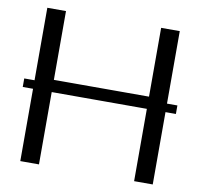

<svg xmlns="http://www.w3.org/2000/svg" viewBox="-80 -800 919 883"><g transform="rotate(10 380.0 -358.0)"><path d="M70.8 0V-716H158V-343.3L86.1 -394.7H668.1L602.3 -343.3V-716H689.3V0H602.3V-389.9L668.1 -338.5H86.1L158 -389.9V0ZM22.7 -337.7V-377.5H737.9V-337.7Z"/></g></svg>

Font: Russolo 10pt ExtraLight
Style: Regular
Weight: 200
Designer: Micah Stupak-Hahn
Version: Version 1.000